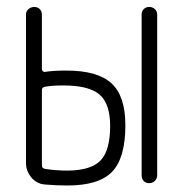

<svg xmlns="http://www.w3.org/2000/svg" viewBox="-20 -540 540 566"><path d="M397.5 -23.4V-497.1Q397.5 -506.8 403.8 -513.2Q410.2 -519.5 419.9 -519.5Q429.7 -519.5 436.5 -513.2Q443.4 -506.8 443.4 -497.1V-23.4Q443.4 -13.7 436.5 -6.8Q429.7 0 419.9 0Q410.2 0 403.8 -6.3Q397.5 -12.7 397.5 -23.4ZM103.5 -274.4V-51.8Q103.5 -43.9 113.3 -42Q146.5 -37.1 176.8 -37.1Q247.1 -37.1 275.9 -66.4Q304.7 -95.7 304.7 -168.9Q304.7 -234.4 273.4 -261.2Q242.2 -288.1 167 -288.1Q132.8 -288.1 112.3 -284.2Q103.5 -282.2 103.5 -274.4ZM112.3 3.9Q87.9 2 72.3 -17.1Q56.6 -36.1 56.6 -59.6V-497.1Q56.6 -506.8 64 -513.2Q71.3 -519.5 81.1 -519.5Q90.8 -519.5 97.2 -513.2Q103.5 -506.8 103.5 -497.1V-335.9Q103.5 -333 106.4 -330.1Q109.4 -327.1 112.3 -328.1Q137.7 -332 175.8 -332Q267.6 -332 308.6 -294.4Q349.6 -256.8 349.6 -170.9Q349.6 -74.2 310.5 -33.7Q271.5 6.8 178.7 6.8Q145.5 6.8 112.3 3.9Z"/></svg>

Font: Rounded Mgen+ 1m light
Style: Regular
Weight: 200
Designer: [Source Han Sans]
Ryoko NISHIZUKA  (kana & ideographs); Paul D. Hunt (Latin, Greek & Cyrillic); Wenlong ZHANG  (bopomofo
Version: Version 1.059.20150602